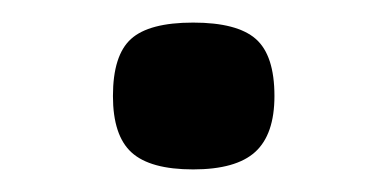

<svg xmlns="http://www.w3.org/2000/svg" viewBox="-20 -150 343 170"><path d="M80 -65Q80 -101 96 -115.5Q112 -130 151 -130Q190 -130 206.5 -115.5Q223 -101 223 -65Q223 -31 206 -15.5Q189 0 151 0Q113 0 96.5 -15Q80 -30 80 -65Z"/></svg>

Font: Gold
Style: Regular
Weight: 400
Designer: jaiki
Version: Version 1.000